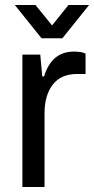

<svg xmlns="http://www.w3.org/2000/svg" viewBox="-20 -743 374 763"><path d="M39 -723H121L187 -642L252 -723H334L228 -591H145ZM69 0V-526H140L148 -439H155Q185 -538 274 -538Q304 -538 320 -530V-449H287Q222 -449 189.5 -406.5Q157 -364 157 -293V0Z"/></svg>

Font: Archivo
Style: Regular
Weight: 400
Designer: Hector Gatti
Foundry: Omnibus-Type
Version: Version 2.001